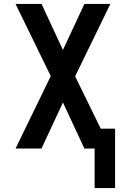

<svg xmlns="http://www.w3.org/2000/svg" viewBox="-20 -755 640 976"><path d="M461 201V0H409L300 -234L191 0H59L238 -368L59 -735H191L300 -501L409 -735H541L362 -367L492 -101H565V201Z"/></svg>

Font: Iosevka Fixed Extended
Style: Bold
Weight: 700
Width: 7
Monospace: yes
Designer: Belleve Invis
Foundry: Belleve Invis
Version: Version 24.1.1; ttfautohint (v1.8.4)